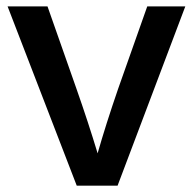

<svg xmlns="http://www.w3.org/2000/svg" viewBox="-20 -586 610 606"><path d="M222.2 0 3.9 -565.9H129.9L221.2 -306.2Q258.8 -199.2 288.1 -102.1Q314 -192.9 353 -306.2L444.8 -565.9H564.9L351.1 0Z"/></svg>

Font: BDO Grotesk Medium
Style: Regular
Weight: 500
Designer: Deni Anggara
Foundry: Lokal Container
Version: Version 2.000